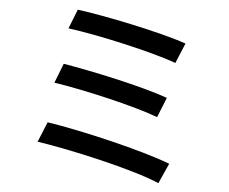

<svg xmlns="http://www.w3.org/2000/svg" viewBox="-55 -833 1110 930"><g transform="rotate(5 500.0 -367.5)"><path d="M286 -769 249 -675C389 -657 660 -597 779 -553L820 -651C694 -695 417 -752 286 -769ZM241 -502 204 -407C349 -385 598 -328 714 -284L753 -381C628 -426 380 -479 241 -502ZM188 -213 148 -115C309 -91 615 -23 748 34L792 -64C655 -117 357 -187 188 -213Z"/></g></svg>

Font: Noto Sans CJK HK Medium
Style: Regular
Weight: 500
Designer: Ryoko NISHIZUKA 西塚涼子 (kana, bopomofo & ideographs); Paul D. Hunt (Latin, Greek & Cyrillic); Sandoll Communications 산돌커뮤니
Foundry: Adobe
Version: Version 2.004;hotconv 1.0.118;makeotfexe 2.5.65603